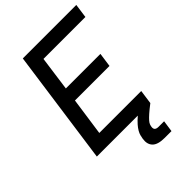

<svg xmlns="http://www.w3.org/2000/svg" viewBox="-261 -802 1104 1104"><g transform="rotate(-45 290.5 -250.0)"><path d="M146 -700H581L569 -614H228L199 -403H480L468 -317H187L154 -86H495L483 0Q453 23 435 39Q417 55 407.5 66Q398 77 395 85.5Q392 94 391 102Q387 130 420 130H465L455 200H400Q345 200 323 177.5Q301 155 307 115Q309 103 312 91Q315 79 323 65Q331 51 344.5 35.5Q358 20 381 0H48Z"/></g></svg>

Font: Retni Sans Medium
Style: Italic
Weight: 500
Italic angle: -8°
Designer: Vitaly Kuzmin
Foundry: ParaType Ltd.
Version: Version 1.00;June 10, 2019;FontCreator 11.5.0.2425 64-bit; t